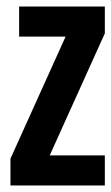

<svg xmlns="http://www.w3.org/2000/svg" viewBox="-20 -567 340 587"><path d="M12 0H300.5V-92H132L300.5 -465V-547H38.5V-455H180.5L12 -82Z"/></svg>

Font: League Gothic SemiExpanded
Style: Regular
Weight: 400
Width: 6
Designer: The League of Moveable Type
Version: Version 1.600; ttfautohint (v1.8.3)